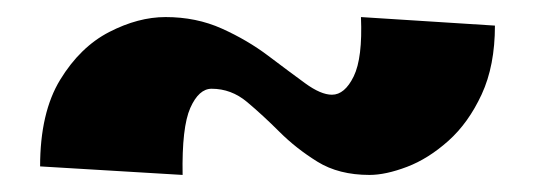

<svg xmlns="http://www.w3.org/2000/svg" viewBox="-20 -481 627 225"><path d="M194 -276 27 -286Q27 -349 50.5 -387.5Q74 -426 108 -443.5Q142 -461 174 -461Q210 -461 240 -447.5Q270 -434 294.5 -415.5Q319 -397 337.5 -383.5Q356 -370 369 -370Q384 -370 394.5 -391.5Q405 -413 403 -461L560 -451Q560 -404 544.5 -370.5Q529 -337 505.5 -316Q482 -295 457 -285.5Q432 -276 413 -276Q377 -276 352 -291.5Q327 -307 307.5 -326.5Q288 -346 269.5 -361.5Q251 -377 228 -377Q213 -377 203 -354.5Q193 -332 194 -276Z"/></svg>

Font: Marhey Light
Style: Bold
Weight: 700
Version: Version 1.000